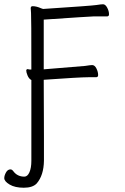

<svg xmlns="http://www.w3.org/2000/svg" viewBox="-67 -723 587 900"><path d="M139 -84V30Q138 99 105 137Q86 157 44.5 157Q3 157 -22 142Q-47 127 -47 112Q-47 100 -39 85.5Q-31 71 -18 71Q-11 71 -5 79Q14 105 47 105Q62 105 71 84.5Q80 64 80 31V-348L78 -349Q68 -355 62 -369.5Q56 -384 56 -393Q57 -399 63 -399Q70 -397 75 -397H80V-402Q80 -649 78.5 -662Q77 -675 77 -684.5Q77 -694 86 -694Q104 -694 126 -684L135 -681Q363 -696 385 -699.5Q407 -703 416 -703Q427 -703 435.5 -687Q444 -671 444 -656Q444 -646 434 -646H370Q358 -646 138 -631V-398Q316 -412 332 -414Q357 -418 365 -418Q377 -418 385 -402Q393 -386 393 -371Q393 -361 383 -361H347Q307 -361 138 -349V-344Q138 -202 139 -84Z"/></svg>

Font: Moon Stars Kai HW Light
Style: Regular
Weight: 300
Designer: GuiWonder
Version: Version 1.101